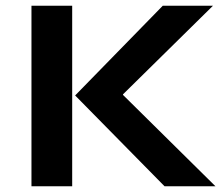

<svg xmlns="http://www.w3.org/2000/svg" viewBox="-20 -650 772 670"><path d="M231.9 -629.9V0H89.8V-629.9ZM409.2 -318.8 731.9 0H554.2L242.2 -316.9L547.9 -629.9H723.1L409.2 -320.8Z"/></svg>

Font: Sinkin Sans 600 SemiBold
Style: Regular
Weight: 600
Designer: Keith Bates
Foundry: K-Type
Version: Sinkin Sans (version 1.0)  by Keith Bates   •   © 2014   www